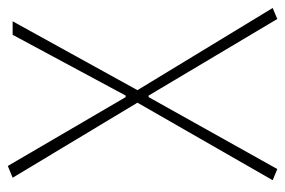

<svg xmlns="http://www.w3.org/2000/svg" viewBox="-138 -392 722 486"><g transform="rotate(-90 223.0 -149.0)"><path d="M38.1 191.9 9.8 180.2 206.1 -162.1 16.1 -478 45.9 -490.2 220.2 -191.9H224.1L377.9 -478H412.1L237.8 -162.1L445.8 180.2L418 191.9L224.1 -133.8H220.2Z"/></g></svg>

Font: Source Sans 3 ExtraLight
Style: Regular
Weight: 200
Designer: Paul D. Hunt
Foundry: Adobe
Version: Version 3.052;hotconv 1.1.0;makeotfexe 2.6.0